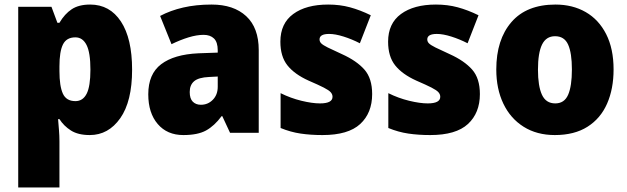

<svg xmlns="http://www.w3.org/2000/svg" viewBox="-20 -583 2754 843"><path d="M376 -563Q462 -563 511 -488.5Q560 -414 560 -277Q560 -138 508 -64Q456 10 374 10Q323 10 291.5 -10Q260 -30 241 -60H235Q237 -35 239 -11Q241 13 241 37V240H60V-553H206L232 -483H241Q264 -522 295 -542.5Q326 -563 376 -563ZM311 -419Q272 -419 256.5 -388Q241 -357 241 -292V-271Q241 -205 256 -172Q271 -139 311 -139Q344 -139 360.5 -171.5Q377 -204 377 -277Q377 -352 360 -385.5Q343 -419 311 -419Z M909 -563Q1006 -563 1061 -512Q1116 -461 1116 -363V0H990L956 -73H953Q921 -30 884.5 -10Q848 10 785 10Q714 10 672.5 -38.5Q631 -87 631 -169Q631 -258 687.5 -301Q744 -344 851 -349L936 -352V-362Q936 -398 919.5 -414Q903 -430 874 -430Q844 -430 808 -419Q772 -408 733 -389L683 -513Q728 -537 784.5 -550Q841 -563 909 -563ZM898 -245Q852 -243 832.5 -226.5Q813 -210 813 -179Q813 -150 826.5 -136.5Q840 -123 862 -123Q893 -123 914.5 -145Q936 -167 936 -202V-247Z M1614 -170Q1614 -87 1561.5 -38.5Q1509 10 1396 10Q1344 10 1300 3.5Q1256 -3 1212 -21V-174Q1256 -152 1303.5 -140.5Q1351 -129 1385 -129Q1440 -129 1440 -158Q1440 -169 1432 -178Q1424 -187 1401.5 -198.5Q1379 -210 1335 -229Q1273 -257 1242 -296Q1211 -335 1211 -400Q1211 -480 1267.5 -521.5Q1324 -563 1421 -563Q1472 -563 1516.5 -551Q1561 -539 1608 -516L1560 -393Q1525 -411 1488.5 -422.5Q1452 -434 1425 -434Q1383 -434 1383 -410Q1383 -400 1390.5 -392.5Q1398 -385 1419 -374.5Q1440 -364 1482 -345Q1546 -316 1580 -277.5Q1614 -239 1614 -170Z M2087 -170Q2087 -87 2034.5 -38.5Q1982 10 1869 10Q1817 10 1773 3.5Q1729 -3 1685 -21V-174Q1729 -152 1776.5 -140.5Q1824 -129 1858 -129Q1913 -129 1913 -158Q1913 -169 1905 -178Q1897 -187 1874.5 -198.5Q1852 -210 1808 -229Q1746 -257 1715 -296Q1684 -335 1684 -400Q1684 -480 1740.5 -521.5Q1797 -563 1894 -563Q1945 -563 1989.5 -551Q2034 -539 2081 -516L2033 -393Q1998 -411 1961.5 -422.5Q1925 -434 1898 -434Q1856 -434 1856 -410Q1856 -400 1863.5 -392.5Q1871 -385 1892 -374.5Q1913 -364 1955 -345Q2019 -316 2053 -277.5Q2087 -239 2087 -170Z M2674 -278Q2674 -193 2645.5 -128Q2617 -63 2559.5 -26.5Q2502 10 2416 10Q2337 10 2279 -26.5Q2221 -63 2190 -128Q2159 -193 2159 -278Q2159 -409 2225.5 -486Q2292 -563 2419 -563Q2494 -563 2551.5 -530Q2609 -497 2641.5 -433Q2674 -369 2674 -278ZM2342 -277Q2342 -205 2359.5 -167Q2377 -129 2418 -129Q2458 -129 2474.5 -167Q2491 -205 2491 -278Q2491 -350 2474.5 -387Q2458 -424 2417 -424Q2378 -424 2360 -387.5Q2342 -351 2342 -277Z"/></svg>

Font: Noto Sans Lao SemiCondensed Black
Style: Regular
Weight: 900
Width: 4
Designer: Monotype Design Team
Foundry: Monotype Imaging Inc.
Version: Version 2.003; ttfautohint (v1.8.4.7-5d5b)